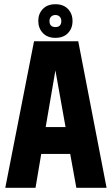

<svg xmlns="http://www.w3.org/2000/svg" viewBox="-20 -888 529 908"><path d="M341 0 312 -160H175L148 0H5L141 -693H350L484 0ZM196 -287H290L242 -555ZM301.5 -731.5Q280 -709 242 -709Q204 -709 182.5 -732Q161 -755 161 -789Q161 -823 182.5 -845.5Q204 -868 242 -868Q280 -868 301.5 -845.5Q323 -823 323 -788.5Q323 -754 301.5 -731.5ZM214 -789Q214 -760 242 -760Q270 -760 270 -789Q270 -801 262.5 -809Q255 -817 242 -817Q229 -817 221.5 -809Q214 -801 214 -789Z"/></svg>

Font: Khand
Style: Bold
Weight: 700
Designer: Devanagari: Sanchit Sawaria, Jyotish Sonowal; Latin: Satya Rajpurohit
Foundry: Indian Type Foundry
Version: Version 1.101;PS 1.0;hotconv 1.0.78;makeotf.lib2.5.61930; tt